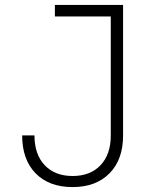

<svg xmlns="http://www.w3.org/2000/svg" viewBox="-20 -750 640 780"><path d="M275 10Q179 10 124.5 -46Q70 -102 70 -200H120Q120 -123 161.5 -79Q203 -35 275 -35Q347 -35 388.5 -79Q430 -123 430 -199V-683H203V-730H480V-199Q480 -102 425 -46Q370 10 275 10Z"/></svg>

Font: Tiny Thin
Style: Regular
Weight: 100
Monospace: yes
Designer: Philipp Nurullin, Konstantin Bulenkov
Foundry: JetBrains
Version: Version 2.251; ttfautohint (v1.8.4.7-5d5b)